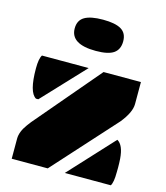

<svg xmlns="http://www.w3.org/2000/svg" viewBox="-138 -1082 1025 1187"><g transform="rotate(15 374.5 -488.5)"><path d="M49.8 -128.4Q49.8 -172.9 86.9 -223.1L106.9 -249.5L459.5 -664.6H698.7V-523.9Q698.7 -470.7 639.6 -397.5L280.3 0H49.8ZM49.8 -578.6Q49.8 -641.6 65.4 -664.6H364.3L113.3 -397.5H98.6Q49.8 -425.8 49.8 -578.6ZM698.7 -86.4Q698.7 -22.5 684.1 0H389.6L650.4 -282.2Q690.9 -259.3 697.3 -172.9Q699.2 -146 699.2 -116.2ZM378.9 -778.3Q217.3 -778.3 217.3 -879.4Q217.3 -931.2 255.9 -953.9Q294.4 -976.6 373.5 -976.6Q452.6 -976.6 490.2 -953.9Q527.8 -931.2 527.8 -879.2Q527.8 -827.1 492.9 -802.7Q458 -778.3 378.9 -778.3Z"/></g></svg>

Font: Plaster
Style: Regular
Weight: 400
Designer: Eben Sorkin
Foundry: Eben Sorkin
Version: Version 1.007